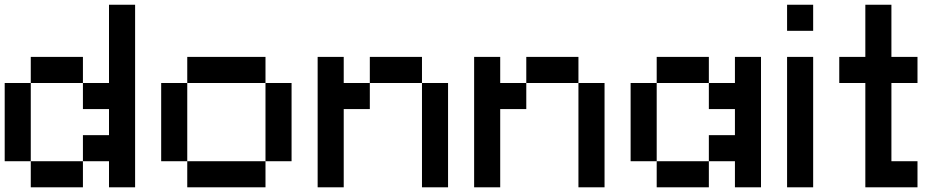

<svg xmlns="http://www.w3.org/2000/svg" viewBox="-20 -798 4040 818"><path d="M111.1 -111.1H0V-444.4H111.1ZM444.4 -333.3H333.3V-444.4H444.4V-777.8H555.6V0H444.4V-111.1H333.3V-222.2H444.4ZM333.3 0H111.1V-111.1H333.3ZM333.3 -444.4H111.1V-555.6H333.3Z M777.8 -111.1H666.7V-444.4H777.8ZM1111.1 -444.4H777.8V-555.6H1111.1ZM1222.2 -111.1H1111.1V-444.4H1222.2ZM1111.1 0H777.8V-111.1H1111.1Z M1444.4 -333.3V0H1333.3V-555.6H1444.4V-444.4H1555.6V-333.3ZM1888.9 0H1777.8V-444.4H1888.9ZM1777.8 -444.4H1555.6V-555.6H1777.8Z M2111.1 -333.3V0H2000V-555.6H2111.1V-444.4H2222.2V-333.3ZM2555.6 0H2444.4V-444.4H2555.6ZM2444.4 -444.4H2222.2V-555.6H2444.4Z M2777.8 -111.1H2666.7V-444.4H2777.8ZM3111.1 -333.3H3000V-444.4H3111.1V-555.6H3222.2V0H3111.1V-111.1H3000V-222.2H3111.1ZM3000 0H2777.8V-111.1H3000ZM3000 -444.4H2777.8V-555.6H3000Z M3444.4 0H3333.3V-555.6H3444.4ZM3444.4 -666.7H3333.3V-777.8H3444.4Z M3777.8 -555.6H3888.9V-444.4H3777.8V-111.1H3888.9V0H3666.7V-444.4H3555.6V-555.6H3666.7V-777.8H3777.8Z"/></svg>

Font: Pixeloid Sans
Style: Regular
Weight: 400
Designer: GGBotNet
Foundry: GGBotNet
Version: 0.5